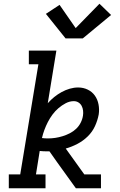

<svg xmlns="http://www.w3.org/2000/svg" viewBox="-20 -1005 640 1025"><path d="M27 0V-74H88L185 -662H134V-735H281L235 -454Q251 -472 269.5 -487Q288 -502 309 -513.5Q330 -525 352.5 -531.5Q375 -538 397 -538Q425 -538 448.5 -526.5Q472 -515 486.5 -494.5Q501 -474 506 -447.5Q511 -421 507 -394Q501 -362 487 -331.5Q473 -301 448.5 -277Q424 -253 393.5 -237Q363 -221 331 -212L430 -74H519V0H385L287 -136L244 -197Q241 -197 237.5 -197Q234 -197 231 -197Q221 -197 211.5 -197.5Q202 -198 192 -199L172 -74H223V0ZM236 -266Q256 -266 275.5 -269Q295 -272 314.5 -278Q334 -284 352.5 -293.5Q371 -303 386 -317Q401 -331 410.5 -349.5Q420 -368 423 -388Q425 -401 423.5 -414.5Q422 -428 416 -439.5Q410 -451 399 -458Q388 -465 374 -465Q352 -465 331 -454Q310 -443 292 -427.5Q274 -412 260 -393Q246 -374 235.5 -353.5Q225 -333 217 -311.5Q209 -290 204 -268Q212 -267 220 -266.5Q228 -266 236 -266ZM422 -800H330L225 -931L298 -979L384 -855L511 -985L573 -925Z"/></svg>

Font: Iosevka Curly Slab Extended
Style: Italic
Weight: 400
Width: 7
Italic angle: -9°
Monospace: yes
Designer: Belleve Invis
Foundry: Belleve Invis
Version: Version 11.1.0; ttfautohint (v1.8.3)